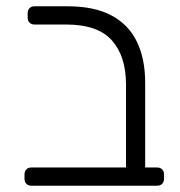

<svg xmlns="http://www.w3.org/2000/svg" viewBox="-20 -591 572 611"><path d="M80 0Q70 0 64 -6Q58 -12 58 -22V-36Q58 -46 64 -52Q70 -58 80 -58H381V-322Q381 -412 336 -462.5Q291 -513 190 -513H90Q80 -513 74 -519Q68 -525 68 -535V-549Q68 -559 74 -565Q80 -571 90 -571H195Q280 -571 334.5 -542Q389 -513 415.5 -458.5Q442 -404 442 -327V-58H480Q490 -58 496 -52Q502 -46 502 -36V-22Q502 -12 496 -6Q490 0 480 0Z"/></svg>

Font: Rubik Light
Style: Regular
Weight: 300
Designer: Hubert and Fischer
Foundry: Hubert and Fischer
Version: Version 2.300;gftools[0.9.30]